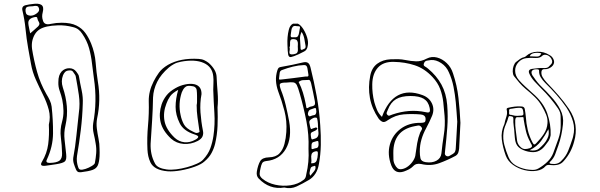

<svg xmlns="http://www.w3.org/2000/svg" viewBox="-20 -845 3220 1030"><path d="M242 -176Q252 -217 241.5 -256.5Q231 -296 211 -336Q191 -376 173 -416Q154 -458 146.5 -501Q139 -544 131 -587Q122 -638 117 -689Q112 -740 100 -790Q95 -814 122 -818Q129 -820 136.5 -821Q144 -822 151 -823Q188 -829 202.5 -818.5Q217 -808 209 -778Q203 -756 210 -736Q217 -708 253 -717Q282 -723 311 -723Q360 -723 390 -708Q420 -693 438 -668Q456 -643 469 -611Q489 -561 493 -509.5Q497 -458 505 -407Q522 -307 501 -210Q496 -183 499.5 -155.5Q503 -128 508.5 -101Q514 -74 514 -47Q515 -27 514 -6Q512 26 504.5 42.5Q497 59 476.5 66.5Q456 74 414 79Q402 80 396.5 76Q391 72 388 65Q381 49 376 33Q371 17 373 1Q384 -58 390 -118.5Q396 -179 403 -240Q410 -288 403 -335.5Q396 -383 387 -431Q387 -438 382 -445Q377 -453 371 -461Q365 -469 350 -467Q336 -466 329 -458.5Q322 -451 318 -441Q306 -410 317 -376Q334 -326 338.5 -275Q343 -224 331 -171Q322 -134 326.5 -95Q331 -56 335 -18Q338 11 328.5 20.5Q319 30 281 36Q268 38 254 40Q240 42 226 44Q189 49 205 23Q232 -22 238.5 -71.5Q245 -121 242 -176ZM164 -813Q157 -811 146.5 -811Q136 -811 127.5 -808.5Q119 -806 117 -794Q116 -785 119.5 -774Q123 -763 142 -761Q158 -760 174 -771Q190 -782 190 -793Q190 -801 185.5 -808Q181 -815 164 -813ZM142 -666Q154 -677 164.5 -685.5Q175 -694 184 -703Q196 -715 189 -726Q182 -737 180 -748Q179 -754 173 -754Q167 -754 161 -752Q130 -744 132 -720Q133 -717 132.5 -714.5Q132 -712 133 -710Q135 -700 137 -689.5Q139 -679 142 -666ZM293 -404Q293 -425 297.5 -438.5Q302 -452 311 -462Q328 -479 351.5 -479Q375 -479 389 -461Q394 -454 398.5 -447.5Q403 -441 404 -433Q410 -397 418 -360.5Q426 -324 424 -288Q422 -218 413.5 -148Q405 -78 393 -8Q389 21 399 51Q401 55 402.5 59Q404 63 411 65Q421 67 439 61Q457 55 472.5 45.5Q488 36 489 29Q494 3 496 -23Q498 -49 493 -76Q489 -102 482.5 -129Q476 -156 480 -184Q491 -243 492 -303Q493 -363 484 -423Q478 -464 473.5 -505Q469 -546 458 -586Q447 -626 421 -664Q412 -678 400 -687Q388 -696 370 -700Q351 -705 330.5 -707.5Q310 -710 289 -709Q224 -707 193.5 -688Q163 -669 153 -625Q149 -605 152 -582Q162 -520 179 -459Q196 -398 229 -340Q239 -324 247 -307Q255 -290 257 -273Q265 -201 264.5 -129.5Q264 -58 231 12Q223 29 247 29Q285 28 299.5 16.5Q314 5 313 -23Q312 -65 306.5 -107.5Q301 -150 313 -192Q321 -221 320.5 -250.5Q320 -280 314 -310Q309 -333 300.5 -356.5Q292 -380 293 -404Z M1147 -269Q1149 -217 1147 -169Q1145 -121 1134 -74Q1128 -49 1115 -24.5Q1102 0 1077 21Q1061 36 1025.5 49Q990 62 950.5 69Q911 76 880 74Q807 68 787 26Q779 9 775.5 -7.5Q772 -24 771 -42Q768 -107 774 -172Q780 -237 778 -302Q777 -355 804 -408Q816 -432 832.5 -455Q849 -478 881 -497Q948 -535 1046 -529Q1064 -528 1077 -521.5Q1090 -515 1100 -507Q1119 -490 1130 -471.5Q1141 -453 1142 -433Q1144 -390 1147.5 -348.5Q1151 -307 1147 -269ZM1124 -364Q1124 -382 1125 -400Q1126 -418 1124 -436Q1119 -487 1072.5 -507.5Q1026 -528 951 -514Q929 -510 913.5 -501.5Q898 -493 886 -483Q843 -446 823 -405.5Q803 -365 801 -322Q800 -260 796 -198Q792 -136 788 -74Q787 -46 792.5 -19.5Q798 7 812 33Q819 46 835 53.5Q851 61 874 64Q896 67 925 63.5Q954 60 983 52Q1012 44 1035.5 33.5Q1059 23 1069 12Q1097 -18 1108.5 -50Q1120 -82 1125 -116Q1134 -178 1130 -240Q1126 -302 1124 -364ZM1061 -340Q1052 -292 1055.5 -242Q1059 -192 1069 -142Q1072 -127 1066.5 -113.5Q1061 -100 1041 -89Q1004 -70 965 -73Q926 -76 898 -101Q852 -144 841.5 -190Q831 -236 847 -285Q855 -309 872 -331.5Q889 -354 921 -372Q945 -386 973.5 -392Q1002 -398 1024 -393Q1062 -383 1061 -340ZM1035 -281Q1036 -286 1036.5 -290Q1037 -294 1037 -298Q1037 -314 1037 -330.5Q1037 -347 1035 -363Q1034 -371 1027 -377Q1020 -383 1003 -384Q986 -386 977.5 -380.5Q969 -375 964 -367Q962 -363 959.5 -358.5Q957 -354 955 -349Q935 -289 949 -227Q954 -202 966 -179Q978 -156 1015 -139Q1021 -136 1027.5 -133Q1034 -130 1043 -133Q1051 -136 1050.5 -140Q1050 -144 1049 -148Q1044 -182 1039.5 -215Q1035 -248 1035 -281ZM936 -363Q905 -346 892.5 -328Q880 -310 873 -290Q854 -242 862.5 -196Q871 -150 917 -106Q940 -85 969 -82Q998 -79 1027 -95Q1042 -103 1043.5 -110Q1045 -117 1023 -124Q964 -143 944 -184Q922 -228 922 -271.5Q922 -315 936 -363Z M1578 -718Q1593 -711 1606.5 -690Q1620 -669 1627.5 -644.5Q1635 -620 1631 -600Q1628 -577 1612 -569Q1596 -561 1582 -554Q1553 -541 1541 -539Q1529 -537 1526 -552Q1523 -567 1522 -605Q1520 -647 1529 -684Q1535 -710 1552 -718ZM1570 -705Q1556 -708 1550 -700.5Q1544 -693 1543 -682Q1542 -671 1540 -661Q1537 -645 1546 -645Q1555 -645 1561 -645Q1574 -644 1578.5 -651.5Q1583 -659 1584.5 -670Q1586 -681 1588 -690Q1592 -704 1584 -704Q1576 -704 1570 -705ZM1598 -674Q1588 -654 1589.5 -634.5Q1591 -615 1592 -596Q1592 -592 1592.5 -584Q1593 -576 1601 -578Q1607 -580 1614 -584Q1621 -588 1619 -600Q1616 -619 1612.5 -637.5Q1609 -656 1598 -674ZM1533 -590Q1536 -584 1534 -575.5Q1532 -567 1533 -560.5Q1534 -554 1545 -553Q1556 -553 1568 -557.5Q1580 -562 1578 -585Q1577 -595 1578 -606Q1579 -617 1575 -625.5Q1571 -634 1556 -635Q1541 -636 1538 -628Q1535 -620 1536 -609Q1537 -598 1533 -590ZM1505 161Q1426 174 1367 112Q1354 98 1358 74Q1364 40 1375.5 20Q1387 0 1423 -1Q1460 -2 1479 -22Q1498 -42 1506 -73Q1514 -104 1516 -137Q1520 -196 1506 -250Q1492 -304 1472 -356Q1462 -385 1460.5 -412Q1459 -439 1468 -468Q1471 -478 1475.5 -481.5Q1480 -485 1488 -486Q1517 -491 1546.5 -497Q1576 -503 1605 -510Q1621 -514 1631 -508.5Q1641 -503 1646 -482Q1665 -406 1679 -329Q1693 -252 1698 -172Q1702 -119 1701 -67.5Q1700 -16 1691 34Q1681 95 1636 121Q1604 140 1572 155Q1540 170 1505 161ZM1494 -419Q1523 -422 1553.5 -426Q1584 -430 1615 -434Q1620 -435 1628.5 -434.5Q1637 -434 1634 -448Q1632 -462 1629 -479.5Q1626 -497 1611 -496Q1581 -495 1551 -487.5Q1521 -480 1492 -469Q1481 -465 1480 -451Q1479 -437 1477 -425Q1476 -417 1482 -418Q1488 -419 1494 -419ZM1582 -405Q1596 -378 1605 -348.5Q1614 -319 1620 -288Q1622 -281 1623 -270.5Q1624 -260 1635 -268Q1641 -273 1650.5 -274Q1660 -275 1666 -280Q1672 -285 1669 -302Q1665 -326 1659.5 -350Q1654 -374 1649 -398Q1647 -406 1643.5 -412Q1640 -418 1631 -416Q1619 -415 1606.5 -415Q1594 -415 1582 -405ZM1635 -47Q1638 -122 1623.5 -196Q1609 -270 1588 -343Q1579 -375 1572.5 -388Q1566 -401 1554 -403Q1542 -405 1516 -402H1508Q1486 -401 1482 -394.5Q1478 -388 1487 -363Q1503 -323 1513 -280.5Q1523 -238 1531 -195Q1547 -105 1513.5 -46.5Q1480 12 1408 19Q1391 21 1386 31Q1381 41 1378 56Q1374 72 1373 86.5Q1372 101 1388 114Q1416 137 1456.5 146Q1497 155 1538 149Q1579 143 1607 121Q1615 116 1618.5 108Q1622 100 1623 90Q1631 57 1634 23.5Q1637 -10 1635 -47ZM1677 -246Q1676 -253 1675.5 -260Q1675 -267 1667 -265Q1657 -261 1646 -257.5Q1635 -254 1632 -237Q1631 -230 1635 -224.5Q1639 -219 1646 -222Q1655 -226 1665.5 -227.5Q1676 -229 1677 -246ZM1683 -155Q1678 -147 1671 -144Q1664 -141 1658 -138Q1647 -134 1647 -125Q1647 -116 1649 -107Q1651 -95 1657 -97.5Q1663 -100 1668 -101Q1692 -107 1688 -138Q1686 -152 1686 -166.5Q1686 -181 1684 -195Q1683 -200 1682 -206Q1681 -212 1679 -213Q1670 -216 1661 -212Q1652 -208 1645 -202Q1637 -195 1640 -184Q1643 -173 1644 -164Q1647 -150 1653 -153.5Q1659 -157 1665 -158Q1669 -159 1673.5 -161Q1678 -163 1683 -155ZM1689 -72Q1689 -79 1688 -84.5Q1687 -90 1679 -88Q1670 -85 1660.5 -82.5Q1651 -80 1651 -63Q1651 -58 1651 -50.5Q1651 -43 1660 -46Q1668 -49 1678.5 -51Q1689 -53 1689 -72ZM1649 31Q1673 32 1678.5 17Q1684 2 1685 -17Q1686 -28 1683.5 -31.5Q1681 -35 1672 -33Q1655 -29 1651.5 -18Q1648 -7 1650 6Q1652 19 1649 31ZM1645 98Q1650 91 1654.5 86Q1659 81 1663 76Q1668 70 1671 63.5Q1674 57 1672 48Q1671 44 1668.5 44.5Q1666 45 1664 46Q1657 47 1651.5 50.5Q1646 54 1644 65Q1643 72 1641 80Q1639 88 1645 98Z M2450 -186Q2448 -150 2446.5 -116Q2445 -82 2443 -48Q2442 -37 2438.5 -26.5Q2435 -16 2424 -9Q2381 14 2336 30.5Q2291 47 2240 35Q2212 29 2196 47Q2186 57 2173.5 63.5Q2161 70 2147 75Q2098 91 2079 42Q2057 -17 2071.5 -69.5Q2086 -122 2130 -154.5Q2174 -187 2237 -186Q2248 -186 2255.5 -188.5Q2263 -191 2263 -204Q2264 -217 2256.5 -223.5Q2249 -230 2237 -231Q2191 -235 2146 -231.5Q2101 -228 2060 -200Q2043 -187 2032 -191.5Q2021 -196 2011 -209Q1975 -262 1964.5 -319.5Q1954 -377 1966 -438Q1974 -481 2003.5 -503Q2033 -525 2076 -527Q2096 -528 2116 -527.5Q2136 -527 2155 -523Q2184 -517 2212 -516Q2240 -515 2270 -531Q2296 -544 2324.5 -536.5Q2353 -529 2376.5 -506.5Q2400 -484 2410 -452Q2432 -387 2439.5 -319.5Q2447 -252 2450 -186ZM2433 -192Q2431 -215 2429.5 -242Q2428 -269 2425 -297Q2421 -338 2413 -379Q2405 -420 2388 -457Q2375 -488 2347 -506.5Q2319 -525 2292 -523Q2281 -522 2269.5 -519.5Q2258 -517 2254 -504Q2250 -494 2259.5 -488.5Q2269 -483 2276 -477Q2322 -439 2348 -391.5Q2374 -344 2379 -282Q2384 -221 2379.5 -160.5Q2375 -100 2368 -39Q2367 -32 2366.5 -22.5Q2366 -13 2375 -8Q2384 -4 2392.5 -9.5Q2401 -15 2409 -19Q2418 -24 2421.5 -32.5Q2425 -41 2425 -51Q2427 -85 2429 -119Q2431 -153 2433 -192ZM2029 -218Q2060 -304 2115 -333.5Q2170 -363 2246 -335Q2282 -322 2297 -290.5Q2312 -259 2298 -224Q2291 -207 2283 -190.5Q2275 -174 2266 -157Q2250 -128 2241 -97Q2232 -66 2232 -32Q2232 -13 2235.5 4Q2239 21 2264 25Q2298 30 2321.5 17Q2345 4 2348 -22Q2353 -72 2361 -122Q2369 -172 2365 -223Q2362 -260 2358 -296.5Q2354 -333 2341.5 -367Q2329 -401 2300 -432Q2257 -478 2204.5 -495Q2152 -512 2094 -513Q2037 -515 2007.5 -482.5Q1978 -450 1977 -393Q1976 -345 1988 -297Q1994 -276 2002.5 -255.5Q2011 -235 2029 -218ZM2182 -330Q2133 -330 2104.5 -313Q2076 -296 2061 -257Q2058 -250 2055 -242.5Q2052 -235 2058 -229Q2064 -222 2071.5 -225.5Q2079 -229 2086 -231Q2130 -246 2174.5 -249.5Q2219 -253 2265 -243Q2282 -239 2285 -246Q2288 -253 2285 -266Q2278 -300 2253.5 -315Q2229 -330 2182 -330ZM2090 -24Q2091 -9 2090.5 6Q2090 21 2097 36Q2103 49 2112 57Q2121 65 2137 62Q2154 59 2170 46.5Q2186 34 2197 16.5Q2208 -1 2209 -17Q2213 -47 2218 -76.5Q2223 -106 2234 -134Q2238 -142 2242.5 -149.5Q2247 -157 2239 -165Q2232 -173 2222.5 -171.5Q2213 -170 2204 -168Q2089 -146 2090 -24Z M2686 -180Q2690 -200 2696.5 -219Q2703 -238 2698 -258Q2697 -265 2707 -267Q2724 -271 2740.5 -273Q2757 -275 2775 -274Q2792 -274 2795 -261Q2799 -239 2801 -217Q2803 -183 2811 -148.5Q2819 -114 2837 -80Q2842 -70 2846.5 -70Q2851 -70 2857 -77Q2880 -100 2897.5 -126.5Q2915 -153 2917 -184Q2919 -207 2910 -229.5Q2901 -252 2888 -274Q2873 -301 2849.5 -324Q2826 -347 2800 -368Q2781 -384 2766 -401.5Q2751 -419 2737 -437Q2731 -446 2730.5 -461.5Q2730 -477 2735.5 -492Q2741 -507 2749 -513Q2759 -521 2769.5 -528.5Q2780 -536 2794 -539Q2797 -540 2799.5 -542Q2802 -544 2803 -545Q2826 -566 2862 -567.5Q2898 -569 2929 -549Q2942 -542 2948.5 -528.5Q2955 -515 2951 -504Q2947 -491 2932 -482Q2917 -473 2902 -474Q2888 -475 2885 -463Q2882 -446 2891 -431Q2900 -416 2913 -402Q2946 -368 2976.5 -333Q3007 -298 3032 -261Q3061 -218 3067 -174Q3073 -130 3060 -86Q3045 -27 3005 18Q2992 34 2973 38.5Q2954 43 2930 40Q2915 38 2907 46Q2890 66 2859 71Q2828 76 2793.5 67.5Q2759 59 2731.5 39Q2704 19 2693 -11Q2677 -55 2672 -97.5Q2667 -140 2686 -180ZM2884 -559Q2862 -564 2844 -560Q2826 -556 2822 -543Q2840 -543 2858.5 -541.5Q2877 -540 2884 -559ZM2934 -120Q2930 -98 2920 -85Q2910 -72 2901 -60Q2886 -41 2865 -33Q2844 -25 2812 -32Q2786 -38 2769 -50Q2752 -62 2746 -83Q2743 -94 2742 -105.5Q2741 -117 2740 -128Q2739 -148 2736 -168.5Q2733 -189 2734 -209Q2734 -220 2723 -221Q2719 -222 2714.5 -222.5Q2710 -223 2708 -218Q2702 -196 2693 -176Q2684 -156 2681 -133Q2677 -100 2685.5 -67.5Q2694 -35 2708 -2Q2720 26 2744.5 41Q2769 56 2802 63Q2819 66 2836.5 66.5Q2854 67 2868 59Q2896 43 2917 22.5Q2938 2 2948 -24Q2962 -62 2975.5 -100Q2989 -138 2988 -179Q2988 -201 2987.5 -222.5Q2987 -244 2973 -264Q2934 -321 2884 -370Q2865 -389 2847.5 -408Q2830 -427 2820 -449Q2809 -473 2838 -476Q2852 -478 2867.5 -479.5Q2883 -481 2898 -480Q2915 -479 2923 -486.5Q2931 -494 2938 -502Q2944 -511 2941.5 -520.5Q2939 -530 2932 -538Q2922 -549 2908.5 -551Q2895 -553 2886 -543Q2874 -533 2853 -534Q2827 -536 2803 -533Q2779 -530 2762 -512Q2743 -492 2743.5 -465Q2744 -438 2764 -415Q2780 -397 2798 -380.5Q2816 -364 2835 -347Q2896 -295 2916 -236Q2936 -177 2934 -120ZM3050 -97Q3052 -102 3053 -106.5Q3054 -111 3055 -115Q3065 -155 3054 -193Q3043 -231 3019 -268Q2995 -303 2965.5 -336.5Q2936 -370 2904 -401Q2890 -415 2880.5 -431Q2871 -447 2872 -466Q2872 -468 2871 -470Q2870 -472 2865 -473Q2843 -475 2835 -466.5Q2827 -458 2836 -441Q2838 -438 2840 -435.5Q2842 -433 2844 -430Q2862 -402 2887 -378Q2912 -354 2935 -328Q2967 -294 2986 -257Q3005 -220 3000 -178Q2997 -149 2991 -120.5Q2985 -92 2975 -64Q2967 -41 2958.5 -18Q2950 5 2931 23Q2922 32 2938 34Q2972 39 2991 18Q3016 -6 3028 -36Q3040 -66 3050 -97ZM2730 -227Q2743 -223 2754.5 -223.5Q2766 -224 2778 -225Q2788 -226 2788 -234Q2787 -259 2780 -264Q2773 -269 2744 -265Q2740 -264 2735.5 -263.5Q2731 -263 2726 -262Q2710 -261 2711 -253.5Q2712 -246 2711 -238Q2711 -229 2718 -229Q2725 -229 2730 -227ZM2783 -217Q2779 -217 2774.5 -216.5Q2770 -216 2765 -216Q2752 -218 2748 -213.5Q2744 -209 2744 -199Q2743 -172 2747 -144.5Q2751 -117 2754 -90Q2757 -70 2774 -55Q2784 -46 2795.5 -45.5Q2807 -45 2822 -50Q2834 -55 2834 -61.5Q2834 -68 2827 -77Q2825 -81 2824 -84Q2808 -113 2801 -144Q2794 -175 2789 -206Q2789 -209 2789 -212.5Q2789 -216 2783 -217ZM2821 -39Q2854 -33 2872 -48Q2886 -60 2898 -73.5Q2910 -87 2917 -103Q2928 -124 2922 -152Q2904 -118 2882.5 -88.5Q2861 -59 2821 -39Z"/></svg>

Font: Rock 3D
Style: Regular
Weight: 400
Version: Version 1.000